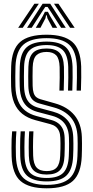

<svg xmlns="http://www.w3.org/2000/svg" viewBox="-20 -993 495 1021"><path d="M228.2 8.4Q134.5 8.4 89.8 -29.9Q45.2 -68.2 41.8 -161Q41.2 -181.3 41.1 -205.4Q41 -229.5 41.8 -253Q42.6 -276.5 44.5 -294.5H67.3Q65.8 -280.3 64.9 -259.3Q64 -238.2 63.9 -213.3Q63.8 -188.3 64.7 -161.9Q67.7 -78.8 106.8 -44.3Q145.8 -9.9 228.2 -9.9Q312.7 -9.9 350.5 -45.2Q388.4 -80.5 391.8 -161.9Q392.5 -178.7 392.8 -195.2Q393.1 -211.7 393.1 -228.7Q393.1 -245.7 392.4 -263.7Q390 -328.9 357.3 -367.4Q324.6 -405.8 266.6 -421.6L188.8 -443Q170 -448.2 157.3 -458.9Q144.6 -469.6 138.1 -488.3Q131.6 -507 130.7 -535.8Q130 -563 130.1 -586.4Q130.3 -609.8 131 -637.6Q132.7 -689.4 155.4 -712.2Q178 -735.1 227.9 -735.1Q273.6 -735.1 295.8 -713Q318.1 -690.8 320 -636.8Q320.8 -614.1 320.4 -579.5Q320 -544.8 318.8 -511.3H295.9Q297.1 -545.8 297.5 -579Q297.9 -612.2 297.1 -636.1Q295.7 -681.4 278.6 -699.1Q261.5 -716.8 227.9 -716.8Q191.8 -716.8 173.5 -699Q155.3 -681.2 153.8 -635.4Q153.2 -611.3 153.1 -586.5Q153 -561.8 153.6 -536.5Q154.2 -513.1 158.9 -498.8Q163.6 -484.5 172.5 -476.9Q181.3 -469.3 194 -465.7L271.4 -443.7Q338.8 -424.9 375.7 -380.5Q412.7 -336.1 415.3 -264.6Q416 -248.3 416 -230.4Q416 -212.6 415.7 -194.8Q415.4 -177 414.7 -161Q410.9 -70.4 367.7 -31Q324.5 8.4 228.2 8.4ZM228.2 -28.2Q157.3 -28.2 123.8 -58.8Q90.4 -89.4 87.6 -162.7Q87 -185 87 -208.6Q86.9 -232.2 87.6 -254.5Q88.4 -276.7 89.8 -294.5H112.5Q111.3 -276.9 110.6 -255.4Q109.8 -234 109.8 -210.7Q109.8 -187.3 110.5 -163.4Q112.8 -100.3 140.5 -73.5Q168.1 -46.6 228.2 -46.6Q289.9 -46.6 316.7 -74.3Q343.5 -102.1 345.9 -163.7Q346.7 -180.7 347 -196.7Q347.3 -212.7 347.3 -228.8Q347.3 -244.8 346.6 -261.9Q345.5 -294.2 334.8 -317.2Q324.1 -340.2 304.5 -355.1Q284.8 -369.9 256.9 -377.3L178.3 -398.2Q151.2 -405.5 130.6 -421Q109.9 -436.5 98 -464Q86 -491.4 84.9 -534.5Q84.4 -553 84.3 -570Q84.3 -587 84.5 -603.8Q84.7 -620.7 85.2 -638.7Q87.8 -710.8 121.4 -741.3Q155.1 -771.8 227.9 -771.8Q298.3 -771.8 330.8 -741.1Q363.2 -710.4 365.8 -638Q366.6 -615.7 366.2 -579.8Q365.8 -543.9 364.5 -511.3H341.7Q342.9 -545 343.3 -580.1Q343.7 -615.2 342.9 -637.3Q340.7 -701.4 312.9 -727.4Q285.1 -753.4 227.9 -753.4Q168.3 -753.4 139.3 -727.6Q110.4 -701.7 108.1 -638.2Q107.2 -611.3 107.2 -586Q107.2 -560.7 107.8 -535.1Q108.8 -500.3 117.6 -477.1Q126.3 -454 142.9 -440.4Q159.6 -426.8 183.5 -420.3L261.7 -399.3Q309.5 -386.6 338.4 -354.3Q367.3 -321.9 369.5 -262.8Q370.2 -245.4 370.3 -229.8Q370.5 -214.2 370.1 -198.1Q369.7 -182 368.8 -162.9Q366 -91.4 333.6 -59.8Q301.2 -28.2 228.2 -28.2ZM228.2 -64.9Q180.2 -64.9 157.7 -87.7Q135.2 -110.5 133.4 -164.3Q132.8 -185.9 132.7 -208Q132.5 -230 133.2 -251.9Q133.9 -273.8 135.2 -294.5H157.8Q156.8 -273.7 156.1 -253.1Q155.4 -232.6 155.5 -210.9Q155.6 -189.2 156.3 -164.9Q157.9 -120.5 174.9 -101.9Q192 -83.2 228.2 -83.2Q264.9 -83.2 281.6 -102.4Q298.4 -121.5 300.1 -165Q301 -185.8 301.4 -201.7Q301.7 -217.5 301.6 -231.4Q301.5 -245.3 300.8 -260.3Q300.1 -281.4 293.7 -296Q287.4 -310.6 275.8 -319.6Q264.2 -328.6 247.2 -333L168 -354.1Q127.3 -365 99.1 -387.2Q70.8 -409.5 55.6 -445.5Q40.5 -481.6 39.1 -533.1Q38.5 -560 38.5 -585.7Q38.6 -611.4 39.4 -640Q42.6 -730.8 86.9 -769.6Q131.1 -808.4 227.9 -808.4Q319.3 -808.4 363.8 -770.7Q408.2 -733 411.7 -639.7Q412.4 -617.8 412 -581.2Q411.7 -544.6 410.3 -511.3H387.4Q388.8 -543.1 389.1 -579.3Q389.5 -615.4 388.8 -638.7Q385.7 -720.9 347.7 -755.5Q309.6 -790.1 227.9 -790.1Q143.5 -790.1 104.4 -755.6Q65.2 -721.2 62.3 -639.2Q61.4 -613.2 61.4 -585.7Q61.4 -558.3 62 -533.7Q63.3 -488.7 76 -457Q88.7 -425.3 113 -405.6Q137.4 -385.9 173.3 -376.2L252 -355.1Q273.8 -349.4 289.4 -337.8Q305 -326.2 313.9 -307.3Q322.7 -288.5 323.7 -261.1Q324.3 -245.6 324.4 -230.5Q324.4 -215.3 324.1 -199.3Q323.9 -183.2 323 -164.5Q320.9 -111.3 298.9 -88.1Q277 -64.9 228.2 -64.9ZM76.5 -845 162.8 -973H186.4L100.8 -845ZM123.6 -845 206.5 -973H247.1L330 -845H305.1L252.8 -926.5L233.2 -956H220.6L200.8 -926.3L148.5 -845ZM170 -845 207.5 -907.8 218.8 -930.2H234.9L246.4 -907.8L284.3 -845H259.4L232.4 -895.4L228.6 -911.9H225.2L221.4 -895.4L195 -845ZM352.9 -845 267.3 -973H290.8L377.1 -845Z"/></svg>

Font: Big Shoulders Inline Text Thin
Style: Regular
Weight: 100
Designer: Patric King
Foundry: XO Type Co
Version: Version 2.002